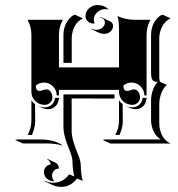

<svg xmlns="http://www.w3.org/2000/svg" viewBox="-20 -546 694 749"><path d="M39.1 0 46.9 -2H135.3Q193.1 -2 224.6 21.7L220.7 21.2Q195.6 13.7 165 13.7H69.3ZM87.4 -468.8H225.3Q210 -442.1 210 -410.2V-283.2H444.3V-426.8Q444.3 -447 443.1 -460Q441.9 -472.9 438 -483.4Q470 -468.8 506.8 -468.8H567.1Q551.8 -442.1 551.8 -410.2V-173.8H543Q543 -194.3 528.3 -209.1Q513.7 -223.9 493.2 -223.9Q475.1 -223.9 461.2 -212.2Q461.2 -191.4 476.3 -191.2Q481.4 -191.2 489.1 -194.2Q496.8 -197.3 502 -197.3Q513.4 -197.3 519.9 -187.3Q526.4 -177.2 526.4 -166.3Q526.4 -154.1 517.5 -145.5Q508.5 -137 496.1 -137Q474.6 -137 459.5 -151.9Q444.3 -166.7 444.3 -187.7V-195.3H210V-173.8H201.2Q201.2 -194.3 186.5 -209.1Q171.9 -223.9 151.4 -223.9Q133.3 -223.9 119.4 -212.2Q119.4 -191.4 134.5 -191.2Q139.6 -191.2 147.3 -194.2Q155 -197.3 160.2 -197.3Q171.6 -197.3 178.1 -187.3Q184.6 -177.2 184.6 -166.3Q184.6 -154.1 175.7 -145.5Q166.7 -137 154.3 -137Q132.8 -137 117.7 -151.9Q102.5 -166.7 102.5 -187.7V-410.2Q102.5 -441.9 87.4 -468.8ZM87.9 -19.5Q102.5 -45.9 102.5 -76.2V-154.8Q108.4 -146 116.7 -139.6L117.2 -71.3Q117.2 -64.7 116.2 -58Q115.2 -51.3 113.4 -44.9Q111.6 -38.6 110.4 -34.7Q109.1 -30.8 106.8 -25.3Q104.5 -19.8 104.5 -19.5ZM127.9 -132.8V-133.1Q140.4 -127.2 154.3 -127.2Q170.2 -127.2 181.8 -137.8Q193.4 -148.4 194.3 -164.1H210V-157.5H208.5Q207.5 -141.8 195.8 -131Q184.1 -120.1 168 -120.1Q155 -120.1 142.1 -126.2ZM151.4 125Q151.4 114.3 158.7 105.5Q166 96.7 177.7 95.7Q177.2 89.1 173.6 83.6Q169.9 78.1 163.8 75.4L165 73.7L195.3 87.9Q202.1 91.1 206.1 97.4Q210 103.8 210 111.6Q198.7 111.6 190.9 119.6Q183.1 127.7 183.1 139.2Q183.1 150.4 190.4 159.2L190.7 161.1Q174.3 161.1 162.8 150.8Q151.4 140.4 151.4 125ZM154.3 159.2Q170.2 167 189 167Q194.3 167 200.2 166Q206.1 165 214.8 162.1Q223.6 159.2 232.8 152.1Q241.9 145 249 134.5Q253.7 134.5 260.3 138.2Q266.8 141.8 270 142.8Q266.8 132.3 264.9 115.6Q262.9 98.9 262.9 88.9Q262.9 70.3 255.1 49.8Q253.9 46.4 249.4 35Q244.9 23.7 242.8 18.3Q240.7 12.9 237.2 2.4Q233.6 -8.1 232.1 -15.3Q230.5 -22.5 229 -31.6Q227.5 -40.8 227.5 -48.8V-177.7H426.8V-161.6L259.5 -161.9V-34.7Q259.5 -26.9 261 -17.8Q262.5 -8.8 264 -1.7Q265.6 5.4 269.3 16Q272.9 26.6 274.8 31.7Q276.6 36.9 281.2 48.5Q285.9 60.1 287.1 63.2Q295.2 84.2 295.2 102.8Q295.2 114.3 297.2 131.8Q299.3 149.4 303 159.2Q291.3 155.3 280.3 150.4Q269.8 165.5 253.7 174.3Q237.5 183.1 219 183.1Q200.9 183.1 185.1 175.8L155 161.6ZM227.5 -300.8V-410.2Q227.5 -433.6 237.7 -454.3Q247.8 -475.1 265.6 -486.3L273.4 -488.3L303.5 -474.1Q292 -468.8 283.2 -459.7Q274.4 -450.7 269.5 -439.9Q264.6 -429.2 262.2 -418.2Q259.8 -407.2 259.8 -396.5V-300.8ZM313.5 -483.4Q313.5 -501.5 327.5 -513.9Q341.6 -526.4 361.3 -526.4Q386 -526.4 404.5 -509L400.6 -509.8Q396 -510.5 391.4 -510.5Q372.6 -510.5 359.1 -498Q345.7 -485.6 345.7 -468.8Q345.7 -463.1 348.9 -456.8L349.6 -454.8Q346.4 -454.1 343.3 -454.3Q331.3 -454.3 322.4 -463Q313.5 -471.7 313.5 -483.4ZM336.2 -432.1 337.2 -433.8Q346.2 -429.7 356.2 -429.7Q369.9 -429.7 379.5 -438.1Q389.2 -446.5 389.2 -458.3Q389.2 -465.6 384.3 -470.9Q379.4 -476.3 371.6 -477.1L369.6 -479.2Q374.5 -479.2 378.9 -477.1L408.9 -463.1Q420.9 -457.5 420.9 -444.3Q420.9 -431.9 410.8 -422.9Q400.6 -413.8 386.2 -413.8Q375.7 -413.8 366.2 -418.2ZM380.9 0 388.7 -2H607.2Q589.4 -12.9 579.3 -33.7Q569.3 -54.4 569.3 -78.1V-152.3Q569.3 -174.8 576.5 -194.9Q583.7 -215.1 595.7 -226.6Q588.4 -226.8 584.1 -227.9Q579.8 -229 576.2 -232.7Q572.5 -236.3 570.9 -243.9Q569.3 -251.5 569.3 -263.7V-410.2Q569.3 -433.6 579.3 -454.3Q589.4 -475.1 607.4 -486.3L615.2 -488.3L645.3 -474.4Q633.8 -469 625 -459.8Q616.2 -450.7 611.2 -439.9Q606.2 -429.2 603.8 -418.1Q601.3 -407 601.3 -396V-249.8Q601.3 -234.6 603.8 -227.1L630.9 -214.6Q617.9 -204.3 609.6 -183.2Q601.3 -162.1 601.3 -138.2V-64Q601.3 -58.6 602.1 -52.1Q602.8 -45.7 605.6 -35.6Q608.4 -25.6 612.8 -16.8Q617.2 -8.1 625.7 0.5Q634.3 9 645.3 13.9H410.9ZM429.7 -19.5Q444.3 -45.9 444.3 -76.2V-154.8Q450.2 -146 458.5 -139.6L459 -71.3Q459 -64.7 458 -58Q457 -51.3 455.2 -44.9Q453.4 -38.6 452.1 -34.7Q450.9 -30.8 448.6 -25.3Q446.3 -19.8 446.3 -19.5ZM469.7 -132.8V-133.1Q482.2 -127.2 496.1 -127.2Q512 -127.2 523.6 -137.8Q535.2 -148.4 536.1 -164.1H551.8V-157.5H550.3Q549.3 -141.8 537.6 -131Q525.9 -120.1 509.8 -120.1Q496.8 -120.1 483.9 -126.2Z"/></svg>

Font: AgreloyS1
Style: Medium
Weight: 400
Designer: gluk
Foundry: gluk
Version: Version 0.27